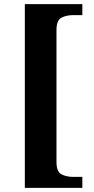

<svg xmlns="http://www.w3.org/2000/svg" viewBox="-20 -780 455 928"><path d="M100 128V-760H378V-707H335Q301 -707 277 -694.5Q253 -682 253 -635V3Q253 50 277 62.5Q301 75 335 75H378V128Z"/></svg>

Font: Noto Serif Ethiopic
Style: Bold
Weight: 700
Designer: Monotype Design Team
Foundry: Monotype Imaging Inc.
Version: Version 2.102; ttfautohint (v1.8.4.7-5d5b)